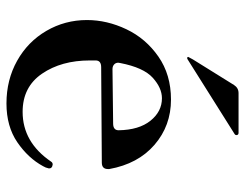

<svg xmlns="http://www.w3.org/2000/svg" viewBox="-102 -643 758 594"><g transform="rotate(90 277.0 -346.0)"><path d="M500 -124Q501 -122 501 -118Q499 -108 494 -100Q469 -54 420 -20.5Q371 13 300 13Q227 13 168 -20Q109 -53 75.5 -110.5Q42 -168 42 -236Q42 -298 70.5 -358Q99 -418 155 -457Q211 -496 288 -496Q369 -496 428 -445Q487 -394 503 -305V-301Q503 -282 483 -282L188 -280Q167 -280 167 -263V-245Q167 -157 208 -97Q249 -37 326 -37Q420 -37 480 -125Q483 -130 489 -130L493 -129Q494 -129 496 -128Q498 -127 500 -124ZM175 -339 174 -333Q174 -325 179.5 -320Q185 -315 194 -315L362 -317Q383 -317 383 -334Q382 -397 353.5 -432.5Q325 -468 284 -468Q252 -468 220.5 -439.5Q189 -411 175 -339ZM395 -693Q398 -695 398 -698Q398 -705 391 -705H268Q252 -705 243 -691L164 -564Q157 -551 157 -551L156 -549Q156 -548 157 -547Q158 -546 160 -546L163 -547Z"/></g></svg>

Font: Shippori Mincho B1
Style: Bold
Weight: 700
Designer: FONTDASU
Foundry: FONTDASU / Google Inc. / but / Adobe
Version: Version 3.110; ttfautohint (v1.8.3)